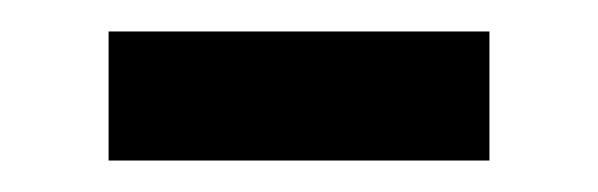

<svg xmlns="http://www.w3.org/2000/svg" viewBox="-20 -358 380 122"><path d="M49 -338H291V-256H49Z"/></svg>

Font: hexkorean15
Style: Book
Weight: 400
Designer: Jelle Bosma - Monotype Design Team
Foundry: Monotype Imaging Inc.
Version: Version 2.003